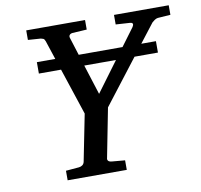

<svg xmlns="http://www.w3.org/2000/svg" viewBox="-76 -751 871 832"><g transform="rotate(-10 359.5 -335.5)"><path d="M355 -345.2 452.6 -477.1H313ZM662.6 -625Q655.3 -624 647.9 -618.9Q640.6 -613.8 636.7 -609.9L572.8 -527.3H637.2V-477.1H534.2L382.8 -280.8L340.8 -65.9Q338.4 -58.6 342.8 -53.2Q347.2 -47.9 359.9 -46.9L416 -42V0H155.8V-42L213.9 -46.9Q222.7 -47.9 229 -52.5Q235.4 -57.1 237.8 -65.9L278.8 -272L210.9 -477.1H113.3V-527.3H194.3L167 -609.9Q163.6 -619.6 158.4 -621.8Q153.3 -624 147.9 -625L91.8 -628.9V-670.9H350.6V-628.9L286.6 -625Q278.3 -624 274.2 -618.7Q270 -613.3 272.9 -605L297.4 -527.3H490.2L547.9 -605Q549.8 -608.4 551.3 -611.8Q552.7 -615.2 552.2 -617.9Q551.8 -620.6 549.1 -622.6Q546.4 -624.5 540 -625L478 -628.9V-670.9H718.8V-628.9Z"/></g></svg>

Font: Charis SIL
Style: Italic
Weight: 400
Italic angle: -11°
Foundry: SIL International
Version: Version 4.112